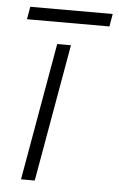

<svg xmlns="http://www.w3.org/2000/svg" viewBox="-48 -661 431 696"><g transform="rotate(5 167.0 -313.0)"><path d="M34 -626H334L326 -580H26ZM143 -500H193L105 0H55Z"/></g></svg>

Font: Overused Grotesk Light
Style: Italic
Weight: 300
Italic angle: -10°
Version: Version 0.003